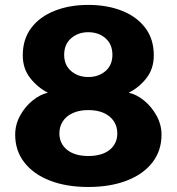

<svg xmlns="http://www.w3.org/2000/svg" viewBox="-20 -753 722 784"><path d="M340.5 -733Q417 -733 477.5 -709.2Q538 -685.5 573 -639.5Q608 -593.5 608 -527Q608 -472.5 578 -434Q548 -395.5 505.5 -374.5Q537.5 -367.5 568.2 -342.5Q599 -317.5 619.2 -280.8Q639.5 -244 639.5 -203Q639.5 -137.5 602.2 -89.5Q565 -41.5 497.5 -15.5Q430 10.5 340.5 10.5Q251 10.5 184 -15.5Q117 -41.5 79.5 -89.5Q42 -137.5 42 -203Q42 -244 62 -280.8Q82 -317.5 113 -342.5Q144 -367.5 175.5 -374.5Q134 -395.5 103.5 -434Q73 -472.5 73 -527Q73 -593.5 108 -639.5Q143 -685.5 203.8 -709.2Q264.5 -733 340.5 -733ZM340.5 -438.5Q382.5 -438.5 410.8 -462.8Q439 -487 439 -529.5Q439 -572 410.8 -596.8Q382.5 -621.5 340.5 -621.5Q299 -621.5 270.5 -596.8Q242 -572 242 -529.5Q242 -487 270.5 -462.8Q299 -438.5 340.5 -438.5ZM340.5 -116Q396.5 -116 427.8 -141.2Q459 -166.5 459 -208.5Q459 -236.5 444.8 -258Q430.5 -279.5 404.2 -291.5Q378 -303.5 340.5 -303.5Q304 -303.5 277.5 -291.5Q251 -279.5 236.8 -258Q222.5 -236.5 222.5 -208.5Q222.5 -166.5 254 -141.2Q285.5 -116 340.5 -116Z"/></svg>

Font: Public Sans ExtraBold
Style: Regular
Weight: 800
Designer: The Public Sans Project Authors: Dan O. Williams and USWDS (Libre Franklin designed by Pablo Impallari and Rodrigo Fuenz
Version: Version 1.007